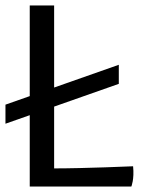

<svg xmlns="http://www.w3.org/2000/svg" viewBox="-20 -683 540 703"><path d="M0 -230 415 -376V-445.8L0 -299.8ZM88.9 0H460.9C460.9 0 472.2 -26.4 467.3 -74.2C467.3 -74.2 290 -66.4 178.2 -66.4V-663.1H88.9Z"/></svg>

Font: Basic
Style: Regular
Weight: 400
Designer: Magnus Gaarde
Foundry: Magnus Gaarde
Version: Version 1.001